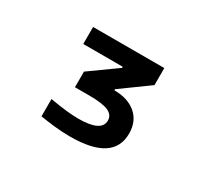

<svg xmlns="http://www.w3.org/2000/svg" viewBox="-75 -861 650 586"><g transform="rotate(30 250.0 -567.5)"><path d="M215 -405Q189 -405 161 -408Q133 -411 109 -415V-476Q144 -470 167.5 -467.5Q191 -465 210 -465Q291 -465 291 -505Q291 -525 270.5 -534Q250 -543 203 -543H153V-598L248 -666V-670H109V-730H360V-670L262 -599V-595Q310 -595 338.5 -570.5Q367 -546 367 -503Q367 -405 215 -405Z"/></g></svg>

Font: M PLUS 1 Code
Style: Regular
Weight: 400
Designer: Coji Morishita
Foundry: UNDERFOREST DESIGN
Version: Version 1.005